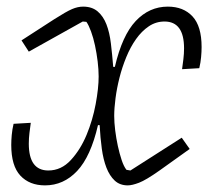

<svg xmlns="http://www.w3.org/2000/svg" viewBox="-20 -548 640 580"><path d="M116 12Q69 12 41.5 -17.5Q14 -47 14 -110Q14 -124 15.5 -140.5Q17 -157 21 -174L73 -177Q71 -163 69 -146.5Q67 -130 67 -114Q67 -33 126 -33Q165 -33 194 -64.5Q223 -96 241.5 -140.5Q260 -185 269 -233.5Q278 -282 278 -317Q278 -338 275 -362.5Q272 -387 267 -410.5Q262 -434 255 -453Q248 -472 241 -482L230 -483L67 -392L45 -426L144 -490Q180 -513 197.5 -520.5Q215 -528 231 -528Q258 -528 275 -513.5Q292 -499 301.5 -474.5Q311 -450 315 -416.5Q319 -383 322 -346H327Q349 -441 390 -484.5Q431 -528 487 -528Q534 -528 561.5 -498.5Q589 -469 589 -406Q589 -392 587.5 -375.5Q586 -359 582 -342L530 -339Q532 -353 534 -369.5Q536 -386 536 -402Q536 -483 477 -483Q451 -483 429.5 -468.5Q408 -454 391 -430Q374 -406 361.5 -375.5Q349 -345 341 -313.5Q333 -282 329 -251.5Q325 -221 325 -198Q325 -178 328 -154Q331 -130 336 -107Q341 -84 347.5 -64.5Q354 -45 362 -35L374 -33L529 -132L553 -98L462 -33Q421 -4 400 4Q379 12 366 12Q342 12 326.5 -2.5Q311 -17 301.5 -41.5Q292 -66 287.5 -99Q283 -132 281 -170H276Q254 -75 213 -31.5Q172 12 116 12Z"/></svg>

Font: IBM Plex Mono Light
Style: Italic
Weight: 300
Italic angle: -9°
Monospace: yes
Designer: Mike Abbink, Paul van der Laan, Pieter van Rosmalen
Foundry: Bold Monday
Version: Version 2.3